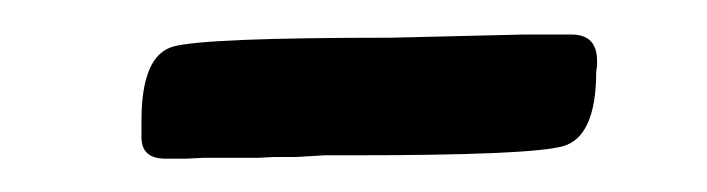

<svg xmlns="http://www.w3.org/2000/svg" viewBox="-20 -311 420 114"><path d="M319.3 -290.5Q334.5 -290.5 334.5 -274.9V-272L334 -268.6Q334 -229.5 314 -224.1Q293.9 -218.8 189.9 -218.8H172.9L156.2 -217.8H143.1L133.3 -217.3H100.6L90.8 -216.8H78.1Q64 -216.8 64 -229.5V-239.3Q64 -278.3 83 -283.4Q102.1 -288.6 211.4 -288.6L291 -290.5Z"/></svg>

Font: Averia Serif Libre
Style: Italic
Weight: 400
Italic angle: -7.90001°
Version: Version 1.002